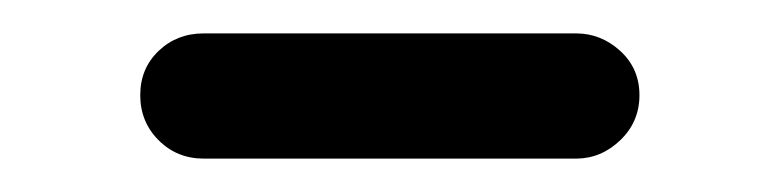

<svg xmlns="http://www.w3.org/2000/svg" viewBox="-20 -324 467 115"><path d="M102 -229Q86 -229 75 -240Q64 -251 64 -267Q64 -283 75 -293.5Q86 -304 102 -304H325Q340 -304 351.5 -293.5Q363 -283 363 -267Q363 -251 351.5 -240Q340 -229 325 -229Z"/></svg>

Font: Nunito Medium
Style: Regular
Weight: 500
Designer: Vernon Adams
Foundry: Vernon Adams
Version: Version 3.601